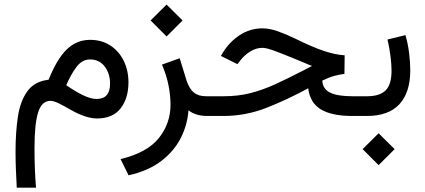

<svg xmlns="http://www.w3.org/2000/svg" viewBox="-20 -517 1897 856"><path d="M54.7 319.8Q52.2 276.9 50.8 236.6Q49.3 196.3 49.3 157.7Q49.3 72.8 59.8 3.2Q70.3 -66.4 102.1 -110.4Q133.8 -154.3 196.8 -161.6Q232.9 -252.4 276.6 -295.7Q320.3 -338.9 380.9 -339.4Q433.6 -339.4 472.2 -314Q510.7 -288.6 531.7 -245.6Q552.7 -202.6 552.7 -149.9Q552.7 -79.1 517.8 -33.9Q482.9 11.2 411.6 11.2Q376.5 11.2 330.6 -9.3Q314 -16.6 290 -30.5Q266.1 -44.4 242.7 -55.9Q219.2 -67.4 204.6 -67.4Q166.5 -67.4 150.1 -16.4Q133.8 34.7 133.8 144Q133.8 191.9 135.5 236.3Q137.2 280.8 140.6 319.8ZM275.4 -137.2Q319.3 -106.9 352.8 -91.3Q386.2 -75.7 411.1 -75.7Q470.7 -76.2 470.7 -144Q470.7 -189 446.8 -220.5Q422.9 -252 380.9 -252Q345.7 -252 320.1 -217.3Q294.4 -182.6 275.4 -137.2Z M651.4 -425.8 722.7 -496.6 793.9 -425.8 722.7 -354.5ZM820.3 -25.4Q815.9 38.6 786.4 97.4Q756.8 156.2 699.5 200.4Q642.1 244.6 553.2 264.6L517.6 192.4Q637.2 163.1 688.7 97.9Q740.2 32.7 740.2 -49.8Q740.2 -91.8 731.2 -137Q722.2 -182.1 702.1 -229L781.2 -257.3L811.5 -158.7Q824.2 -120.6 844.5 -104.2Q864.7 -87.9 898.9 -87.9H918V0H904.3Q874 0 852.8 -7.8Q831.5 -15.6 820.3 -25.4Z M1515.6 -187.5Q1496.1 -185.5 1471.7 -179Q1447.3 -172.4 1417 -157.7Q1418.5 -120.6 1451.4 -104.2Q1484.4 -87.9 1551.3 -87.9H1577.6V0H1549.3Q1459.5 0 1410.9 -29.1Q1362.3 -58.1 1354 -123.5Q1262.2 -73.2 1168.9 -36.6Q1075.7 0 976.6 0H898.4V-87.9H978Q1041.5 -87.9 1096.2 -101.8Q1150.9 -115.7 1207.5 -141.6Q1264.2 -167.5 1333 -203.1L1371.1 -223.1Q1360.4 -226.6 1343.8 -234.1Q1327.1 -241.7 1280.8 -260.3Q1231.4 -280.3 1199.2 -292Q1167 -303.7 1149.9 -303.7Q1122.1 -303.7 1095.9 -287.6Q1069.8 -271.5 1051.8 -248L1038.6 -231L964.8 -267.6L972.2 -280.3Q1002.9 -330.6 1049.1 -360.6Q1095.2 -390.6 1150.4 -390.6Q1181.2 -390.6 1218.3 -377.7Q1255.4 -364.7 1298.3 -343.8Q1374 -306.6 1424.3 -289.8Q1474.6 -272.9 1516.6 -270.5Z M1809.1 -203.1Q1809.1 -105 1760.7 -52.5Q1712.4 0 1616.2 0H1558.1V-87.9H1616.2Q1672.9 -87.9 1699.2 -114Q1725.6 -140.1 1725.6 -201.7Q1725.6 -230.5 1720.7 -268.3Q1715.8 -306.2 1707.5 -340.8L1787.6 -360.4Q1798.8 -322.3 1804 -280.5Q1809.1 -238.8 1809.1 -203.1ZM1596.7 147.9 1668 77.1 1739.3 147.9 1668 219.2Z"/></svg>

Font: Vazir FD
Style: Regular-FD
Weight: 400
Designer: Saber Rastikerdar
Foundry: Saber Rastikerdar
Version: Version 30.0.0